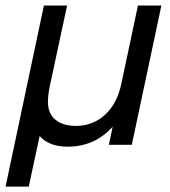

<svg xmlns="http://www.w3.org/2000/svg" viewBox="-38 -531 625 704"><path d="M123 -510.7H208L144.5 -214.8Q137.7 -180.7 137.7 -157.2Q137.7 -115.2 165 -92.3Q192.4 -69.3 240.2 -69.3Q301.8 -69.3 346.2 -109.4Q390.6 -149.4 406.2 -220.7L467.8 -510.7H553.7L445.3 0H361.3L375 -66.4Q309.6 6.8 210 6.8Q141.6 6.8 107.4 -32.2L67.4 153.3H-17.6Z"/></svg>

Font: Dinish Expanded
Style: Italic
Weight: 400
Width: 7
Italic angle: -12°
Designer: Charles Nix
Foundry: Playbeing
Version: Version 2.005; ttfautohint (v1.8.3)